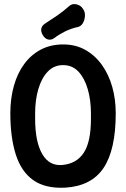

<svg xmlns="http://www.w3.org/2000/svg" viewBox="-20 -895 610 929"><path d="M540 -347Q540 -171 481.5 -83Q423 5 296 13Q200 18 141.5 -23Q83 -64 56.5 -147Q30 -230 30 -347Q30 -418 47 -479Q64 -540 97 -585Q130 -630 177.5 -655Q225 -680 286 -680Q346 -680 393 -653.5Q440 -627 473 -581Q506 -535 523 -475Q540 -415 540 -347ZM150 -320Q150 -209 184.5 -149.5Q219 -90 284 -97Q352 -104 386 -157Q420 -210 420 -320V-347Q420 -411 404.5 -464Q389 -517 359.5 -548.5Q330 -580 285 -580Q241 -580 211 -548.5Q181 -517 165.5 -464Q150 -411 150 -347ZM243 -711Q228 -700 212.5 -704Q197 -708 187 -725L186 -727Q177 -743 180 -757Q183 -771 198 -781Q228 -800 257 -820Q286 -840 314 -865Q324 -874 336 -875Q348 -876 360.5 -870.5Q373 -865 380 -854L384 -848Q392 -836 391 -817.5Q390 -799 381.5 -784Q373 -769 359 -765Q323 -757 294 -742.5Q265 -728 243 -711Z"/></svg>

Font: Winky Sans Medium
Style: Regular
Weight: 500
Designer: Simon Atzbach
Foundry: typofactur
Version: Version 1.205